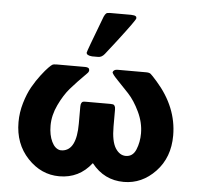

<svg xmlns="http://www.w3.org/2000/svg" viewBox="-51 -746 835 810"><g transform="rotate(5 366.5 -341.5)"><path d="M38 -202Q38 -243 50 -283.5Q62 -324 78.5 -353Q95 -382 113.5 -406Q132 -430 143.5 -441.5Q155 -453 159 -455Q164 -458 178 -458H298Q316 -458 316 -446Q316 -439 310 -433Q265 -388 240.5 -359.5Q216 -331 195 -287Q174 -243 174 -199Q174 -159 187.5 -131Q201 -103 223 -99H233Q292 -105 292 -217V-289Q292 -300 295 -305Q298 -310 301.5 -311Q305 -312 315 -312H418Q425 -312 429 -311Q433 -310 436 -305Q439 -300 439 -290V-218Q439 -156 457 -127Q475 -99 501 -99Q531 -99 544 -130.5Q557 -162 557 -199Q557 -245 535.5 -290Q514 -335 488 -363Q462 -391 439 -414.5Q416 -438 415 -446Q419 -458 435 -458H556Q569 -458 575 -453.5Q581 -449 603 -424Q693 -322 693 -202Q693 -109 636 -49Q579 11 502 11Q419 11 366 -56H365Q313 11 229 11Q152 11 95 -49.5Q38 -110 38 -202ZM299 -519Q299 -524 357 -676Q362 -687 366.5 -690.5Q371 -694 382 -694H472Q473 -694 476.5 -693.5Q480 -693 481.5 -693Q483 -693 485.5 -692.5Q488 -692 489.5 -691Q491 -690 492.5 -689Q494 -688 494.5 -686Q495 -684 495 -681Q495 -674 422 -579Q394 -543 376 -520Q364 -505 349 -505H323Q299 -507 299 -519Z"/></g></svg>

Font: CMU Sans Serif
Style: Bold
Weight: 700
Version: Version 0.7.0